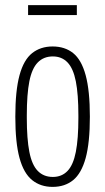

<svg xmlns="http://www.w3.org/2000/svg" viewBox="-20 -720 412 752"><path d="M186 12Q139 12 106 -14.5Q73 -41 56.5 -101Q40 -161 40 -263Q40 -365 56.5 -425.5Q73 -486 106 -512Q139 -538 186 -538Q234 -538 266.5 -512Q299 -486 315.5 -425.5Q332 -365 332 -263Q332 -161 315.5 -101Q299 -41 266.5 -14.5Q234 12 186 12ZM187 -27Q222 -27 244.5 -50.5Q267 -74 277 -125Q287 -176 287 -258V-268Q287 -351 277 -401.5Q267 -452 244.5 -475.5Q222 -499 187 -499Q151 -499 128 -475.5Q105 -452 95 -401.5Q85 -351 85 -268V-258Q85 -176 95 -125Q105 -74 128 -50.5Q151 -27 187 -27ZM90 -661V-700H281V-661Z"/></svg>

Font: Archivo ExtraCondensed Thin
Style: Regular
Weight: 250
Width: 2
Designer: Hector Gatti
Foundry: Omnibus-Type
Version: Version 2.001